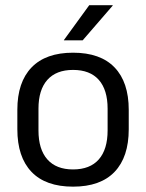

<svg xmlns="http://www.w3.org/2000/svg" viewBox="-20 -703 560 736"><path d="M260 12.5Q155 12.5 100.8 -44.2Q46.5 -101 46.5 -207.5V-282Q46.5 -388 101 -444.5Q155.5 -501 260 -501Q365 -501 419.2 -444.5Q473.5 -388 473.5 -282V-207.5Q473.5 -101 419.2 -44.2Q365 12.5 260 12.5ZM260 -53.5Q325 -53.5 358.8 -92Q392.5 -130.5 392.5 -203V-286.5Q392.5 -358.5 358.8 -396.8Q325 -435 260 -435Q195.5 -435 161.5 -396.8Q127.5 -358.5 127.5 -286.5V-203Q127.5 -130.5 161.5 -92Q195.5 -53.5 260 -53.5ZM322 -683H412V-681.5L297 -548.5H225V-549.5Z"/></svg>

Font: Anek Latin
Style: Regular
Weight: 400
Designer: Yesha Goshar
Foundry: Ek Type
Version: Version 1.003